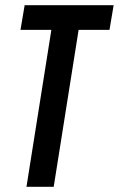

<svg xmlns="http://www.w3.org/2000/svg" viewBox="-20 -720 458 740"><path d="M402 -605H283L187 0H82L178 -605H59L75 -700H418Z"/></svg>

Font: Georama Condensed SemiBold
Style: Italic
Weight: 600
Width: 3
Italic angle: -9°
Designer: Jean-Baptiste Levee
Foundry: Production Type
Version: Version 1.000